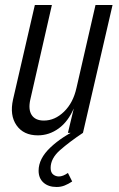

<svg xmlns="http://www.w3.org/2000/svg" viewBox="-20 -530 474 766"><path d="M131 10Q74 10 46 -30Q18 -70 32 -133L119 -510H187L101 -133Q92 -93 106.5 -71Q121 -49 155 -49Q199 -49 235.5 -84.5Q272 -120 285 -179L275 -99Q252 -45 214 -17.5Q176 10 131 10ZM251 0 274 -96H266L361 -510H429L311 0ZM206 216Q173 216 153.5 198.5Q134 181 134 151Q134 103 181 58.5Q228 14 298 -18L311 0Q257 36 219.5 69Q182 102 182 140Q182 158 192 166Q202 174 215 174Q231 174 251 160L268 194Q253 204 238 210Q223 216 206 216Z"/></svg>

Font: Instrument Sans Condensed
Style: Italic
Weight: 400
Width: 3
Italic angle: -13°
Designer: Rodrigo Fuenzalida
Foundry: fragTYPE
Version: Version 1.000;gftools[0.9.28]